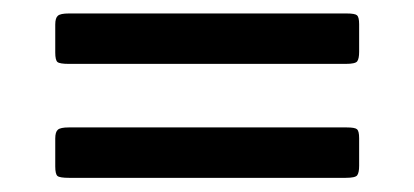

<svg xmlns="http://www.w3.org/2000/svg" viewBox="-20 -526 600 278"><path d="M79.5 -506.5H482Q494 -506.5 497 -503.8Q500 -501 500 -491V-451Q500 -441 497.2 -437.2Q494.5 -433.5 480.5 -433.5H80Q66.5 -433.5 63.2 -436.2Q60 -439 60 -450V-490.5Q60 -500 63.8 -503.2Q67.5 -506.5 79.5 -506.5ZM79.5 -341.5H482Q494 -341.5 497 -338.8Q500 -336 500 -326V-286Q500 -276 497.2 -272.2Q494.5 -268.5 480.5 -268.5H80Q66.5 -268.5 63.2 -271.2Q60 -274 60 -285V-325.5Q60 -335 63.8 -338.2Q67.5 -341.5 79.5 -341.5Z"/></svg>

Font: Besley SemiBold
Style: Regular
Weight: 600
Designer: Owen Earl
Foundry: indestructible type*
Version: Version 2.001; ttfautohint (v1.8.3)